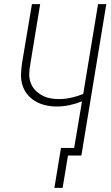

<svg xmlns="http://www.w3.org/2000/svg" viewBox="-20 -755 540 932"><path d="M244 157 276 -37H340L378 -263Q348 -251 317 -244.5Q286 -238 256 -238Q228 -238 201.5 -244Q175 -250 152.5 -263Q130 -276 113.5 -296Q97 -316 89 -341.5Q81 -367 82 -394.5Q83 -422 87 -449L135 -735H175L127 -443Q123 -421 122 -398.5Q121 -376 128 -355.5Q135 -335 149 -319.5Q163 -304 181.5 -293.5Q200 -283 221.5 -278.5Q243 -274 265 -274Q295 -274 325 -280.5Q355 -287 384 -299L456 -735H496L375 0H310L284 157Z"/></svg>

Font: Iosevka Curly XLtObl
Style: Regular
Weight: 200
Italic angle: -9°
Monospace: yes
Designer: Belleve Invis
Foundry: Belleve Invis
Version: Version 11.1.0; ttfautohint (v1.8.3)